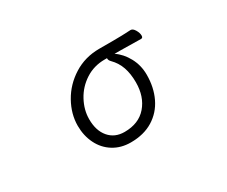

<svg xmlns="http://www.w3.org/2000/svg" viewBox="-86 -729 1172 990"><g transform="rotate(-30 500.0 -233.5)"><path d="M781 -432Q781 -418 770 -418Q682 -420 644 -420H613Q652 -394 677.5 -347Q703 -300 703 -244Q703 -169 674.5 -109.5Q646 -50 591 -16Q536 18 458 18Q400 18 355.5 -9.5Q311 -37 287 -85.5Q263 -134 263 -193Q263 -263 300.5 -330Q338 -397 405.5 -439.5Q473 -482 558 -482H640Q694 -482 745 -485H746Q759 -485 770 -466.5Q781 -448 781 -432ZM331 -193Q331 -125 365 -85Q399 -45 457 -45Q542 -45 588.5 -99Q635 -153 635 -238Q635 -289 621.5 -328Q608 -367 578 -397Q568 -407 568 -417V-420H554Q490 -420 439 -387Q388 -354 359.5 -301Q331 -248 331 -193Z"/></g></svg>

Font: Fusion Kai T
Style: Regular
Weight: 400
Designer: Fontworks Inc.
Version: Version 24.134;May 13, 2024